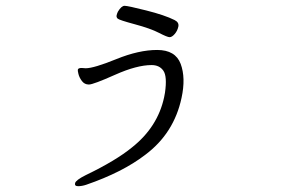

<svg xmlns="http://www.w3.org/2000/svg" viewBox="-20 -581 1040 661"><path d="M261 -347 275 -346Q303 -346 380.5 -377.5Q458 -409 521 -409Q584 -409 602 -361Q620 -313 605 -244Q579 -122 480 -48Q402 12 277 55Q262 60 249 60Q236 60 238.5 49.5Q241 39 275 22Q379 -28 435 -74Q523 -144 545 -246L548 -262Q556 -318 542.5 -337.5Q529 -357 502 -357Q451 -357 376 -323.5Q301 -290 286 -290Q271 -290 262 -302Q253 -314 250 -326.5Q247 -339 248 -341Q249 -347 261 -347ZM386 -541Q398 -561 409 -561Q420 -561 483.5 -545Q547 -529 581 -512Q597 -504 594 -489.5Q591 -475 581.5 -464Q572 -453 564 -453Q556 -453 527 -468Q498 -483 444 -497.5Q390 -512 385 -517Q380 -522 381.5 -528.5Q383 -535 386 -541Z"/></svg>

Font: LXGW Bright GB
Style: Italic
Weight: 400
Italic angle: -12°
Designer: Christian Thalmann (Catharsis Fonts)
Foundry: LXGW / Christian Thalmann (Catharsis Fonts) / Fontworks Inc.
Version: Version 5.510